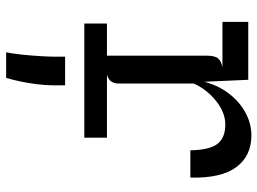

<svg xmlns="http://www.w3.org/2000/svg" viewBox="-129 -468 858 640"><g transform="rotate(90 300.0 -148.0)"><path d="M58.5 0V-75.5H439V0ZM53 -460.5V-546.5H213L216.5 -460.5ZM165.5 -10V-407.5Q165.5 -435 174.8 -446Q184 -457 205 -460.5L165.5 -490V-546.5H246L252.5 -400Q265 -447 292 -482.2Q319 -517.5 355.5 -537.2Q392 -557 431.5 -557Q499.5 -557 537 -506.8Q574.5 -456.5 572 -353.5H481Q480 -417 459.8 -443.5Q439.5 -470 395 -470Q355 -470 316.5 -439.2Q278 -408.5 258.5 -365V-115Q258.5 -99 251.2 -89.2Q244 -79.5 228 -75.5L258.5 -57V-10ZM154.5 260.5Q158.5 240.5 161.8 210.2Q165 180 167 148.5Q169 117 169 93.5V64H264.5V99.5Q264.5 127.5 260.8 157.5Q257 187.5 251.2 214.5Q245.5 241.5 239.5 260.5Z"/></g></svg>

Font: Spline Sans Mono
Style: Regular
Weight: 400
Monospace: yes
Designer: Eben Sorkin, Mirko Velimirovic
Foundry: Sorkin Type
Version: Version 1.004